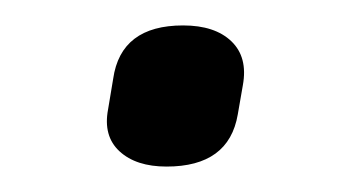

<svg xmlns="http://www.w3.org/2000/svg" viewBox="-20 -336 272 151"><path d="M111 -205Q87 -205 74 -217Q61 -229 65 -250L69 -274Q75 -316 124 -316Q149 -316 162 -303.5Q175 -291 171 -269L167 -246Q160 -205 111 -205Z"/></svg>

Font: Sofia Sans Semi Condensed
Style: Italic
Weight: 400
Italic angle: -9°
Designer: Botio Nikoltchev, Ani Petrova
Foundry: lettersoup
Version: Version 4.101